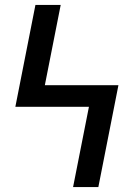

<svg xmlns="http://www.w3.org/2000/svg" viewBox="-20 -755 540 775"><path d="M377 0H275L339 -324H42L123 -735H225L161 -411H458Z"/></svg>

Font: Iosevka Term Curly Semibold
Style: Regular
Weight: 600
Designer: Belleve Invis
Foundry: Belleve Invis
Version: Version 32.3.0